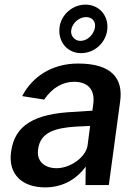

<svg xmlns="http://www.w3.org/2000/svg" viewBox="-20 -801 597 831"><path d="M444 -670C452 -732 410 -781 350 -781C296 -781 246 -740 238 -685C229 -621 271 -571 331 -571C387 -571 436 -613 444 -670ZM391 -682C386 -652 359 -624 328 -624C304 -624 285 -645 288 -669C292 -702 323 -727 352 -727C378 -727 395 -710 391 -682ZM175 10C246 10 307 -20 351 -80L350 0H451L500 -362C514 -462 463 -526 318 -526C206 -526 120 -470 76 -385L171 -370C209 -425 255 -447 301 -447C361 -447 391 -412 384 -354L380 -322L305 -317C127 -310 43 -258 28 -144C14 -46 77 10 175 10ZM225 -73C173 -73 137 -103 145 -155C154 -228 217 -247 308 -253L370 -256L359 -171C351 -120 284 -73 225 -73Z"/></svg>

Font: United Sans SemiBold
Style: Italic
Weight: 600
Italic angle: -8°
Designer: Pablo Impallari, Rodrigo Fuenzalida (Modified by Dan O. Williams)
Version: Version 1.000;PS 001.000;hotconv 1.0.88;makeotf.lib2.5.64775